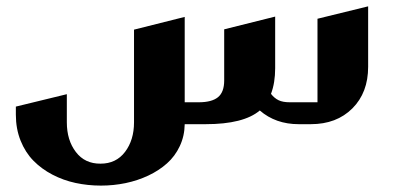

<svg xmlns="http://www.w3.org/2000/svg" viewBox="-20 -390 1243 603"><path d="M956.1 0H918Q845.7 0 795.9 -43Q745.1 0 626 0H560.1Q559.6 37.1 544.7 68.8Q529.8 100.6 504.6 123Q479.5 145.5 445.8 161.4Q412.1 177.2 374.3 185.1Q336.4 192.9 296.9 192.9Q255.9 192.9 217.3 184.6Q178.7 176.3 144.5 158.4Q110.4 140.6 85 114.7Q59.6 88.9 44.7 51.8Q29.8 14.6 29.8 -29.8V-55.2L189.9 -94.2V-5.9Q189.9 50.3 218.3 87.4Q246.6 124.5 295.9 124Q344.7 124 372.8 86.9Q400.9 49.8 400.9 -5.9V-296.9L560.1 -336.9V-68.8H604Q645 -68.8 664.6 -84.7Q684.1 -100.6 684.1 -137.2V-297.9L844.2 -337.9V-175.8Q844.2 -129.9 831.1 -95.2Q841.8 -81.5 855 -75.2Q868.2 -68.8 890.1 -68.8H977.1V-331.1L1136.2 -370.1V-180.2Q1136.2 -99.1 1086.7 -49.6Q1037.1 0 956.1 0Z"/></svg>

Font: Wesal
Style: Regular
Weight: 900
Designer: Ahmed zaza
Foundry: Ahmed zaza
Version: Version 2.01